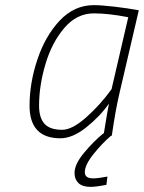

<svg xmlns="http://www.w3.org/2000/svg" viewBox="-20 -529 560 747"><path d="M520 -489 444 -163Q429 -99 415 -1H412Q376 30 343 71.5Q310 113 310 141Q310 165 342 165Q361 165 398 158L394 190Q354 198 332 198Q301 198 285.5 183.5Q270 169 270 144Q270 110 307 65.5Q344 21 382 -10H384Q400 -109 404 -126Q368 -75 315 -33Q262 9 215 9Q95 9 95 -118Q95 -206 125.5 -297.5Q156 -389 212.5 -449Q269 -509 345 -509Q374 -509 425.5 -503Q477 -497 520 -489ZM479 -462Q402 -477 345 -477Q279 -477 230.5 -420.5Q182 -364 157 -280Q132 -196 132 -118Q132 -71 153 -47.5Q174 -24 222 -24Q261 -24 316 -73Q371 -122 414 -182Z"/></svg>

Font: Cairo ExtraLight
Style: Italic
Weight: 275
Italic angle: -13°
Designer: Mohamed Gaber, Accademia di Belle Arti di Urbino and others
Foundry: Kief Type Foundry, Accademia di Belle Arti di Urbino and others
Version: Version 3.011